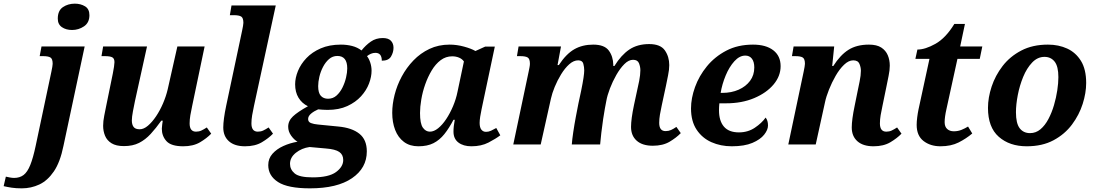

<svg xmlns="http://www.w3.org/2000/svg" viewBox="-160 -790 6001 1050"><path d="M234 -626Q201 -626 178.5 -641.5Q156 -657 156 -688Q156 -732 184 -751Q212 -770 249 -770Q281 -770 305 -755.5Q329 -741 329 -707Q329 -666 299.5 -646Q270 -626 234 -626ZM-41 240Q-72 240 -95.5 236.5Q-119 233 -140 228L-128 176Q-120 178 -106.5 180.5Q-93 183 -83 183Q-52 183 -31 167Q-10 151 5.5 112.5Q21 74 35 8L121 -398Q124 -411 126 -424Q128 -437 128 -441Q128 -468 116 -475.5Q104 -483 75 -483H57L67 -536H303L187 8Q169 97 134.5 147.5Q100 198 55 219Q10 240 -41 240Z M842 10Q776 10 750.5 -18Q725 -46 725 -86Q725 -94 727 -108.5Q729 -123 730 -130H722Q693 -89 664 -57.5Q635 -26 600.5 -8.5Q566 9 518 9Q475 9 450 -6.5Q425 -22 414.5 -47.5Q404 -73 404 -102Q404 -127 410 -157Q416 -187 421 -212L457 -388Q461 -408 463.5 -425Q466 -442 466 -450Q466 -470 454 -476.5Q442 -483 413 -483H395L404 -536H644L578 -237Q573 -213 567 -181.5Q561 -150 561 -131Q561 -109 570.5 -96Q580 -83 604 -83Q626 -83 649 -102.5Q672 -122 693.5 -154Q715 -186 731.5 -224.5Q748 -263 757 -301L810 -536H959L891 -211Q885 -184 881 -160Q877 -136 877 -115Q877 -70 912 -70Q928 -70 941 -76Q954 -82 971 -93L995 -59Q971 -34 934 -12Q897 10 842 10Z M1180 10Q1123 10 1092 -17.5Q1061 -45 1061 -93Q1061 -114 1065 -144Q1069 -174 1077 -212L1164 -622Q1167 -635 1169 -648Q1171 -661 1171 -665Q1171 -692 1159 -699.5Q1147 -707 1118 -707H1097L1106 -760H1348L1229 -211Q1223 -184 1219 -160Q1215 -136 1215 -115Q1215 -70 1250 -70Q1266 -70 1279 -76Q1292 -82 1309 -93L1333 -59Q1309 -34 1272 -12Q1235 10 1180 10Z M1535 240Q1414 240 1360.5 205.5Q1307 171 1307 113Q1307 77 1330 51Q1353 25 1389.5 8.5Q1426 -8 1467 -15Q1448 -26 1432 -48.5Q1416 -71 1416 -97Q1416 -129 1442 -153.5Q1468 -178 1524 -209Q1491 -225 1472.5 -255.5Q1454 -286 1454 -329Q1454 -364 1469.5 -402Q1485 -440 1516 -472.5Q1547 -505 1594 -525.5Q1641 -546 1704 -546Q1737 -546 1766 -538.5Q1795 -531 1817 -514Q1840 -543 1868 -562.5Q1896 -582 1933 -582Q1964 -582 1978 -567Q1992 -552 1992 -529Q1992 -504 1978.5 -481Q1965 -458 1928 -458Q1928 -501 1893 -501Q1880 -501 1868.5 -496Q1857 -491 1847 -483Q1858 -469 1865 -447.5Q1872 -426 1872 -403Q1872 -370 1858 -333Q1844 -296 1814.5 -263.5Q1785 -231 1739.5 -210Q1694 -189 1631 -189Q1622 -189 1605 -190Q1588 -191 1580 -192Q1557 -182 1541 -168.5Q1525 -155 1525 -139Q1525 -123 1540.5 -117Q1556 -111 1579 -109L1691 -98Q1765 -91 1805.5 -58.5Q1846 -26 1846 38Q1846 129 1765 184.5Q1684 240 1535 240ZM1634 -250Q1661 -250 1680.5 -267.5Q1700 -285 1713 -311.5Q1726 -338 1732.5 -366Q1739 -394 1739 -416Q1739 -484 1685 -484Q1659 -484 1639.5 -467Q1620 -450 1606.5 -424Q1593 -398 1586.5 -370Q1580 -342 1580 -319Q1580 -282 1594.5 -266Q1609 -250 1634 -250ZM1550 180Q1638 180 1677.5 151Q1717 122 1717 85Q1717 56 1695.5 41Q1674 26 1622 22L1533 14Q1490 20 1458 45.5Q1426 71 1426 106Q1426 137 1451.5 158.5Q1477 180 1550 180Z M2128 10Q2081 10 2049 -14Q2017 -38 2001 -79.5Q1985 -121 1985 -173Q1985 -220 1998 -271.5Q2011 -323 2037 -371.5Q2063 -420 2101 -459.5Q2139 -499 2188.5 -522.5Q2238 -546 2299 -546Q2338 -546 2378 -535Q2418 -524 2440 -511L2493 -535H2546L2480 -223Q2478 -212 2473.5 -192Q2469 -172 2466 -151.5Q2463 -131 2463 -118Q2463 -93 2472.5 -81Q2482 -69 2498 -69Q2512 -69 2525 -75Q2538 -81 2554 -90L2576 -50Q2551 -31 2511.5 -10.5Q2472 10 2418 10Q2374 10 2347 -10.5Q2320 -31 2320 -70Q2320 -99 2327 -135H2320Q2296 -89 2270 -56.5Q2244 -24 2210.5 -7Q2177 10 2128 10ZM2191 -70Q2213 -70 2236 -88.5Q2259 -107 2280 -138.5Q2301 -170 2317.5 -209Q2334 -248 2342 -288L2377 -454Q2367 -468 2350 -475Q2333 -482 2313 -482Q2278 -482 2250 -461Q2222 -440 2201 -405Q2180 -370 2165.5 -329Q2151 -288 2144 -246.5Q2137 -205 2137 -172Q2137 -114 2152.5 -92Q2168 -70 2191 -70Z M3410 7Q3353 7 3322 -20.5Q3291 -48 3291 -96Q3291 -117 3295 -147Q3299 -177 3307 -215L3324 -294Q3329 -314 3335.5 -347.5Q3342 -381 3342 -406Q3342 -425 3334.5 -444Q3327 -463 3302 -463Q3278 -463 3254.5 -439.5Q3231 -416 3210.5 -380Q3190 -344 3175.5 -306Q3161 -268 3156 -239L3148 -197Q3144 -176 3138.5 -139Q3133 -102 3128.5 -63.5Q3124 -25 3122 0H2967Q2969 -27 2975 -67.5Q2981 -108 2989 -150.5Q2997 -193 3003 -223L3018 -293Q3027 -337 3031 -364Q3035 -391 3035 -405Q3035 -423 3030 -441.5Q3025 -460 3002 -460Q2977 -460 2953 -438.5Q2929 -417 2908.5 -383.5Q2888 -350 2873.5 -314.5Q2859 -279 2853 -251L2797 0H2647L2731 -398Q2733 -407 2735.5 -420.5Q2738 -434 2738 -441Q2738 -468 2726 -475.5Q2714 -483 2685 -483H2667L2676 -536H2908L2889 -434H2896Q2936 -495 2980.5 -520.5Q3025 -546 3084 -546Q3145 -546 3169 -514Q3193 -482 3194 -435V-429H3200Q3237 -489 3281.5 -519Q3326 -549 3390 -549Q3452 -549 3476 -514.5Q3500 -480 3500 -434Q3500 -409 3493.5 -378Q3487 -347 3482 -321L3459 -214Q3453 -187 3449 -163Q3445 -139 3445 -118Q3445 -73 3480 -73Q3496 -73 3509.5 -79Q3523 -85 3539 -96L3563 -62Q3539 -37 3502 -15Q3465 7 3410 7Z M3842 10Q3781 10 3730.5 -12.5Q3680 -35 3649.5 -81Q3619 -127 3619 -197Q3619 -253 3641 -314Q3663 -375 3706 -427.5Q3749 -480 3812 -513Q3875 -546 3958 -546Q4029 -546 4069 -515Q4109 -484 4109 -428Q4109 -374 4070.5 -328Q4032 -282 3964.5 -253.5Q3897 -225 3811 -225H3774Q3773 -215 3772.5 -205Q3772 -195 3772 -187Q3772 -129 3799 -97.5Q3826 -66 3881 -66Q3930 -66 3968 -91.5Q4006 -117 4027 -147Q4040 -131 4040 -104Q4040 -80 4019 -53.5Q3998 -27 3954.5 -8.5Q3911 10 3842 10ZM3790 -282Q3840 -282 3879.5 -299.5Q3919 -317 3942 -348Q3965 -379 3965 -421Q3965 -452 3952 -469Q3939 -486 3916 -486Q3884 -486 3856 -455Q3828 -424 3808.5 -377Q3789 -330 3781 -282Z M4617 10Q4560 10 4529 -17.5Q4498 -45 4498 -93Q4498 -114 4502 -144Q4506 -174 4514 -212L4530 -291Q4534 -311 4541 -344.5Q4548 -378 4548 -403Q4548 -422 4540 -441Q4532 -460 4506 -460Q4481 -460 4456 -436Q4431 -412 4410 -375.5Q4389 -339 4373.5 -300Q4358 -261 4352 -232L4301 0H4151L4235 -398Q4238 -411 4240 -424Q4242 -437 4242 -441Q4242 -468 4230 -475.5Q4218 -483 4189 -483H4171L4180 -536H4402L4391 -429H4397Q4435 -489 4480 -517.5Q4525 -546 4592 -546Q4635 -546 4659.5 -530Q4684 -514 4695 -488Q4706 -462 4706 -431Q4706 -406 4699.5 -375Q4693 -344 4688 -318L4666 -211Q4660 -184 4656 -160Q4652 -136 4652 -115Q4652 -70 4687 -70Q4703 -70 4716 -76Q4729 -82 4746 -93L4770 -59Q4746 -34 4709 -12Q4672 10 4617 10Z M4983 10Q4928 10 4890.5 -19Q4853 -48 4853 -107Q4853 -125 4856 -148.5Q4859 -172 4863 -191L4923 -468H4846L4857 -519Q4900 -519 4956 -550.5Q5012 -582 5059 -659H5117L5091 -536H5212L5198 -468H5076L5016 -194Q5011 -172 5008.5 -154Q5006 -136 5006 -122Q5006 -97 5020 -84.5Q5034 -72 5056 -72Q5079 -72 5098.5 -80Q5118 -88 5134 -98L5157 -60Q5124 -32 5082.5 -11Q5041 10 4983 10Z M5455 10Q5361 10 5302 -42Q5243 -94 5243 -200Q5243 -256 5263 -316.5Q5283 -377 5323 -429Q5363 -481 5425 -513.5Q5487 -546 5571 -546Q5629 -546 5676 -524.5Q5723 -503 5751.5 -457Q5780 -411 5780 -336Q5780 -282 5761 -222Q5742 -162 5702.5 -109Q5663 -56 5601.5 -23Q5540 10 5455 10ZM5473 -62Q5505 -62 5530 -83Q5555 -104 5573.5 -139Q5592 -174 5604 -215Q5616 -256 5622 -296Q5628 -336 5628 -368Q5628 -427 5607.5 -453Q5587 -479 5552 -479Q5514 -479 5484.5 -448Q5455 -417 5435.5 -369.5Q5416 -322 5406 -270Q5396 -218 5396 -176Q5396 -115 5416.5 -88.5Q5437 -62 5473 -62Z"/></svg>

Font: Noto Serif
Style: Bold Italic
Weight: 700
Italic angle: -12°
Designer: Monotype Design Team
Foundry: Monotype Imaging Inc.
Version: Version 2.013